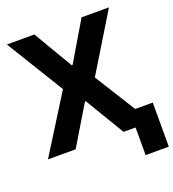

<svg xmlns="http://www.w3.org/2000/svg" viewBox="-158 -849 1033 1145"><g transform="rotate(-20 358.0 -276.5)"><path d="M191.2 -727.5 337.7 -479.3H343.6L490.6 -727.5H664.5L442.4 -363.3L669.7 0H492.4L343.6 -248.2H337.7L188.3 0H12.7L240 -363.3L16.8 -727.5ZM715.8 -104.5V175.2H568.6V-104.5Z"/></g></svg>

Font: Inter Tight
Style: Regular
Weight: 400
Designer: Rasmus Andersson
Foundry: rsms
Version: Version 3.002